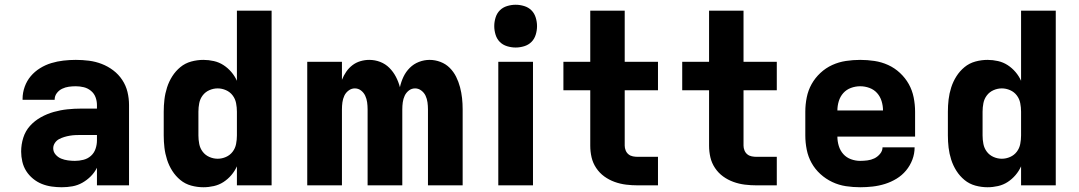

<svg xmlns="http://www.w3.org/2000/svg" viewBox="-20 -780 4540 808"><path d="M240 8Q219 8 197.5 5Q176 2 156 -6Q136 -14 119 -28Q102 -42 90.5 -60Q79 -78 74 -99.5Q69 -121 69 -142Q69 -172 78 -200.5Q87 -229 106.5 -250.5Q126 -272 152 -286.5Q178 -301 206.5 -309Q235 -317 264 -320Q293 -323 322 -323H388V-338Q388 -355 382 -371Q376 -387 362.5 -398Q349 -409 332.5 -413Q316 -417 299 -417Q284 -417 269.5 -415Q255 -413 241.5 -406.5Q228 -400 219 -388Q210 -376 210 -361V-360H75V-364Q75 -390 84 -415Q93 -440 109.5 -459.5Q126 -479 148.5 -493Q171 -507 196 -514.5Q221 -522 247 -525Q273 -528 299 -528Q327 -528 354.5 -524.5Q382 -521 408 -511Q434 -501 456.5 -484Q479 -467 494.5 -443.5Q510 -420 516.5 -393Q523 -366 523 -338V0H388V-74Q378 -54 362 -38Q346 -22 326.5 -11Q307 0 285 4Q263 8 240 8ZM295 -103Q313 -103 331 -107.5Q349 -112 362.5 -124Q376 -136 382 -153.5Q388 -171 388 -189V-212H322Q310 -212 298 -211.5Q286 -211 274 -209Q262 -207 250.5 -203.5Q239 -200 228.5 -194.5Q218 -189 211 -178.5Q204 -168 204 -156Q204 -141 214 -129.5Q224 -118 237.5 -112.5Q251 -107 266 -105Q281 -103 295 -103Z M836 8Q810 8 784.5 1Q759 -6 739 -22.5Q719 -39 705 -61Q691 -83 683 -108Q675 -133 672 -158.5Q669 -184 669 -210V-310Q669 -336 672 -361.5Q675 -387 683 -412Q691 -437 705 -459Q719 -481 739 -497.5Q759 -514 784.5 -521Q810 -528 836 -528Q858 -528 880 -523Q902 -518 920.5 -506Q939 -494 953.5 -477Q968 -460 977 -440V-735H1123V0H977V-80Q968 -60 953.5 -43Q939 -26 920.5 -14Q902 -2 880 3Q858 8 836 8ZM896 -112Q914 -112 931 -119.5Q948 -127 959 -141.5Q970 -156 973.5 -174Q977 -192 977 -210V-310Q977 -328 973.5 -346Q970 -364 959 -378.5Q948 -393 931 -400.5Q914 -408 896 -408Q878 -408 861 -400.5Q844 -393 833 -378.5Q822 -364 818.5 -346Q815 -328 815 -310V-210Q815 -192 818.5 -174Q822 -156 833 -141.5Q844 -127 861 -119.5Q878 -112 896 -112Z M1273 0V-520H1419V-444Q1426 -462 1437 -478Q1448 -494 1463 -505.5Q1478 -517 1496.5 -522.5Q1515 -528 1534 -528Q1558 -528 1580 -519.5Q1602 -511 1618.5 -494.5Q1635 -478 1646 -457Q1657 -436 1663 -413Q1668 -436 1678 -457Q1688 -478 1704.5 -494.5Q1721 -511 1743 -519.5Q1765 -528 1788 -528Q1811 -528 1833.5 -519.5Q1856 -511 1872.5 -494.5Q1889 -478 1899.5 -457Q1910 -436 1916 -413Q1922 -390 1924.5 -367Q1927 -344 1927 -320V0H1781V-320Q1781 -335 1779 -349.5Q1777 -364 1771 -377Q1765 -390 1753 -399Q1741 -408 1727 -408Q1712 -408 1700.5 -399Q1689 -390 1683 -377Q1677 -364 1675 -349.5Q1673 -335 1673 -320V0H1527V-320Q1527 -335 1525 -349.5Q1523 -364 1517 -377Q1511 -390 1499.5 -399Q1488 -408 1473 -408Q1459 -408 1447 -399Q1435 -390 1429 -377Q1423 -364 1421 -349.5Q1419 -335 1419 -320V0Z M2077 0V-520H2223V0ZM2150 -580Q2132 -580 2114 -585.5Q2096 -591 2083.5 -603.5Q2071 -616 2065.5 -634Q2060 -652 2060 -670Q2060 -688 2065.5 -706Q2071 -724 2083.5 -736.5Q2096 -749 2114 -754.5Q2132 -760 2150 -760Q2168 -760 2186 -754.5Q2204 -749 2216.5 -736.5Q2229 -724 2234.5 -706Q2240 -688 2240 -670Q2240 -652 2234.5 -634Q2229 -616 2216.5 -603.5Q2204 -591 2186 -585.5Q2168 -580 2150 -580Z M2749 0H2664Q2639 0 2614.5 -3Q2590 -6 2566.5 -14.5Q2543 -23 2523 -37.5Q2503 -52 2489 -73Q2475 -94 2469.5 -118Q2464 -142 2464 -167V-400H2351V-520H2464V-735H2609V-520H2749V-400H2609V-167Q2609 -157 2613 -147Q2617 -137 2625 -130.5Q2633 -124 2643.5 -122Q2654 -120 2664 -120H2749Z M3249 0H3164Q3139 0 3114.5 -3Q3090 -6 3066.5 -14.5Q3043 -23 3023 -37.5Q3003 -52 2989 -73Q2975 -94 2969.5 -118Q2964 -142 2964 -167V-400H2851V-520H2964V-735H3109V-520H3249V-400H3109V-167Q3109 -157 3113 -147Q3117 -137 3125 -130.5Q3133 -124 3143.5 -122Q3154 -120 3164 -120H3249Z M3600 8Q3570 8 3540 3.5Q3510 -1 3482.5 -14Q3455 -27 3432.5 -47.5Q3410 -68 3395.5 -94Q3381 -120 3375 -150Q3369 -180 3369 -210V-310Q3369 -340 3375 -370Q3381 -400 3395.5 -426Q3410 -452 3432.5 -473Q3455 -494 3482.5 -506.5Q3510 -519 3540 -523.5Q3570 -528 3600 -528Q3630 -528 3660 -523.5Q3690 -519 3717.5 -506.5Q3745 -494 3767.5 -473Q3790 -452 3804.5 -426Q3819 -400 3825 -370Q3831 -340 3831 -310V-205H3504Q3504 -185 3510 -165.5Q3516 -146 3529 -131.5Q3542 -117 3561 -110Q3580 -103 3600 -103Q3615 -103 3630.5 -105Q3646 -107 3659.5 -113.5Q3673 -120 3683.5 -132.5Q3694 -145 3694 -160H3829Q3829 -133 3819.5 -108Q3810 -83 3793 -62.5Q3776 -42 3753 -28Q3730 -14 3704.5 -6Q3679 2 3652.5 5Q3626 8 3600 8ZM3696 -315Q3696 -335 3690 -354.5Q3684 -374 3671 -388.5Q3658 -403 3639 -410Q3620 -417 3600 -417Q3580 -417 3561 -410Q3542 -403 3529 -388.5Q3516 -374 3510 -354.5Q3504 -335 3504 -315Z M4136 8Q4110 8 4084.5 1Q4059 -6 4039 -22.5Q4019 -39 4005 -61Q3991 -83 3983 -108Q3975 -133 3972 -158.5Q3969 -184 3969 -210V-310Q3969 -336 3972 -361.5Q3975 -387 3983 -412Q3991 -437 4005 -459Q4019 -481 4039 -497.5Q4059 -514 4084.5 -521Q4110 -528 4136 -528Q4158 -528 4180 -523Q4202 -518 4220.5 -506Q4239 -494 4253.5 -477Q4268 -460 4277 -440V-735H4423V0H4277V-80Q4268 -60 4253.5 -43Q4239 -26 4220.5 -14Q4202 -2 4180 3Q4158 8 4136 8ZM4196 -112Q4214 -112 4231 -119.5Q4248 -127 4259 -141.5Q4270 -156 4273.5 -174Q4277 -192 4277 -210V-310Q4277 -328 4273.5 -346Q4270 -364 4259 -378.5Q4248 -393 4231 -400.5Q4214 -408 4196 -408Q4178 -408 4161 -400.5Q4144 -393 4133 -378.5Q4122 -364 4118.5 -346Q4115 -328 4115 -310V-210Q4115 -192 4118.5 -174Q4122 -156 4133 -141.5Q4144 -127 4161 -119.5Q4178 -112 4196 -112Z"/></svg>

Font: Iosevka Aile Heavy
Style: Regular
Weight: 900
Designer: Belleve Invis
Foundry: Belleve Invis
Version: Version 31.1.0; ttfautohint (v1.8.4)